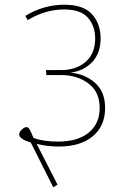

<svg xmlns="http://www.w3.org/2000/svg" viewBox="-20 -693 531 811"><path d="M278 -386Q338 -381 381 -343.5Q424 -306 424 -237Q424 -161 372 -117.5Q320 -74 228 -74Q182 -74 135 -85L223 87L205 98L110 -91Q61 -106 61 -125Q61 -135 72 -145.5Q83 -156 92 -156Q96 -156 99 -153.5Q102 -151 105 -146Q108 -141 110.5 -136Q113 -131 116 -123Q119 -115 122 -110Q164 -95 225 -95Q309 -95 355 -133Q401 -171 401 -237Q401 -305 353.5 -340.5Q306 -376 238 -376H176L174 -397H238Q302 -397 342 -432Q382 -467 382 -530Q382 -583 351.5 -618Q321 -653 251 -653Q171 -653 97 -608L87 -626Q164 -673 252 -673Q333 -673 369 -632.5Q405 -592 405 -531Q405 -469 370 -431.5Q335 -394 278 -386Z"/></svg>

Font: FiraGO Thin
Style: Regular
Weight: 100
Designer: bBox Type
Foundry: bBox Type GmbH
Version: Version 1.001;PS 001.001;hotconv 1.0.88;makeotf.lib2.5.64775